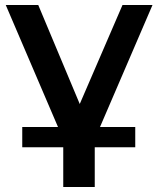

<svg xmlns="http://www.w3.org/2000/svg" viewBox="-20 -554 633 768"><path d="M233 194V35H69V-46H212L3 -534H133L299 -138L470 -534H590L380 -46H521V35H359V194Z"/></svg>

Font: Montserrat SemiBold
Style: Regular
Weight: 600
Designer: Julieta Ulanovsky
Foundry: Julieta Ulanovsky
Version: Version 9.000; ttfautohint (v1.8.4.7-5d5b)